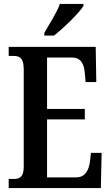

<svg xmlns="http://www.w3.org/2000/svg" viewBox="-20 -951 561 971"><path d="M204 -784V-771H253C305 -812 381 -886 402 -921V-931H283C267 -886 230 -831 204 -784ZM24 0H490L494 -178H440L435 -134C429 -90 411 -54 365 -54H218V-347H409V-400H218V-660H344C390 -660 406 -626 409 -580L413 -536H467L464 -714H24V-668H49C77 -668 100 -660 100 -601V-108C100 -59 82 -46 51 -46H24Z"/></svg>

Font: Noto Serif Armenian ExtraCondensed SemiBold
Style: Regular
Weight: 600
Width: 2
Designer: Monotype Design Team
Foundry: Monotype Imaging Inc.
Version: Version 2.008